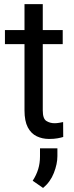

<svg xmlns="http://www.w3.org/2000/svg" viewBox="-20 -677 367 949"><path d="M290 -528.3V-459H191.4V-130.9Q191.4 -90.3 209.2 -79.1Q227.1 -67.9 249.5 -67.9Q260.7 -67.9 273.2 -70.1Q285.6 -72.3 292 -73.7L292.5 0Q281.7 3.4 264.4 6.6Q247.1 9.8 222.7 9.8Q189.5 9.8 161.6 -3.4Q133.8 -16.6 117.4 -47.6Q101.1 -78.6 101.1 -131.3V-459H4.4V-528.3H101.1V-656.7H191.4V-528.3ZM263.7 56.2V94.7Q263.7 133.3 246.3 177.7Q229 222.2 192.9 252L141.6 216.3Q159.7 188.5 168.7 159.2Q177.7 129.9 177.7 95.7V56.2Z"/></svg>

Font: Vazirmatn RD UI FD
Style: Regular
Weight: 400
Designer: Saber Rastikerdar
Foundry: Saber Rastikerdar
Version: Version 33.003